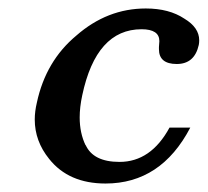

<svg xmlns="http://www.w3.org/2000/svg" viewBox="-20 -433 490 453"><path d="M429 -132Q360 0 229 0Q142 0 96 -58Q62 -100 62 -151Q62 -170 67 -191Q88 -289 160 -349Q233 -413 324 -413Q379 -413 415 -389Q450 -368 450 -338Q450 -332 449 -327Q439 -282 397 -282Q355 -282 355 -317Q355 -320 355 -322L356 -336Q356 -364 314 -364Q207 -364 174 -208Q168 -180 168 -156Q168 -119 182 -90V-91Q200 -51 262 -51Q336 -51 380 -132Z"/></svg>

Font: New Athena Unicode
Style: Bold Italic
Weight: 700
Designer: J. Rusten 1997; rev. by R. Hancock 2001, 2002, rev. by D. Mastronarde 2002-2021
Foundry: Society for Classical Studies (formerly American Philological Association)
Version: Version 5.008